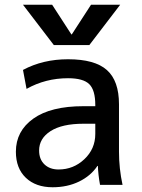

<svg xmlns="http://www.w3.org/2000/svg" viewBox="-20 -780 599 810"><path d="M283 -635 364 -760H487L357 -590H207L77 -760H200L281 -635ZM382 -258H332Q242 -258 193.5 -227Q145 -196 145 -145Q145 -108 167.5 -86.5Q190 -65 227 -65Q290 -65 336 -108.5Q382 -152 382 -215ZM47 -140Q47 -227 120.5 -279.5Q194 -332 332 -332H382V-337Q382 -400 356.5 -425Q331 -450 267 -450Q172 -450 92 -405L77 -485Q161 -530 267 -530Q380 -530 431 -484.5Q482 -439 482 -340V-140Q482 -69 497 0H402Q394 -44 393 -80H391Q363 -38 313.5 -14Q264 10 202 10Q131 10 89 -30Q47 -70 47 -140Z"/></svg>

Font: M PLUS 1p Medium
Style: Regular
Weight: 500
Version: Version 1.062